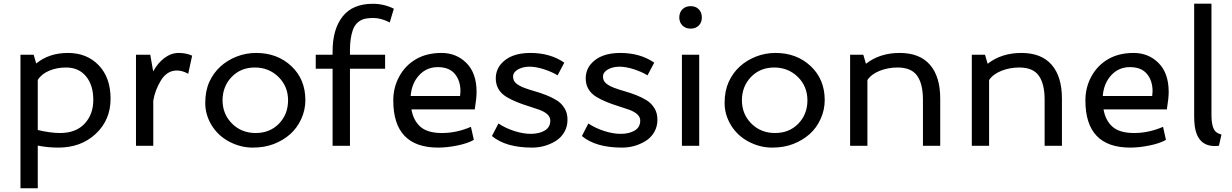

<svg xmlns="http://www.w3.org/2000/svg" viewBox="-20 -782 6608 1030"><path d="M301.8 -68.4Q386.7 -68.4 433.6 -118.2Q480.5 -168 480.5 -246.1Q480.5 -325.2 441.4 -372.6Q402.3 -419.9 334.5 -419.9Q284.2 -419.9 243.2 -402.3Q202.1 -384.8 182.6 -353V-84.5Q251.5 -68.4 301.8 -68.4ZM182.6 228H89.8V-488.3H160.6L174.3 -441.4Q243.2 -498 344.7 -498Q446.3 -498 509.8 -431.6Q573.2 -365.2 573.2 -252.4Q573.2 -138.7 494.1 -64.5Q415 9.8 293 9.8Q235.4 9.8 182.6 -1Z M709.5 0V-488.3H786.1L801.8 -398.9Q825.7 -443.4 861.8 -470.7Q897.9 -498 938.5 -498Q979 -498 1010.7 -483.4L989.7 -386.2Q958.5 -403.8 929.2 -403.8Q876 -403.8 843.3 -350.6Q811 -297.4 802.2 -241.2V0Z M1173.8 -244.1Q1174.3 -168.9 1225.1 -118.7Q1275.9 -68.4 1351.6 -68.4Q1427.2 -68.4 1476.1 -118.2Q1524.9 -168 1525.4 -243.2Q1525.4 -318.4 1474.1 -369.1Q1422.4 -419.9 1347.2 -419.9Q1272 -419.9 1223.1 -369.6Q1174.3 -319.3 1173.8 -244.1ZM1081.1 -230.5Q1081.1 -293.9 1103 -342.8Q1125 -390.6 1162.1 -424.8Q1199.7 -459 1249.5 -478.5Q1299.3 -498 1354 -498Q1467.3 -498 1542.5 -427.7Q1617.7 -357.4 1618.2 -246.1Q1618.2 -191.9 1596.2 -144Q1574.2 -95.7 1537.1 -62.5Q1499.5 -29.3 1449.7 -9.8Q1399.9 9.8 1335.4 9.8Q1271 9.8 1210.9 -21.5Q1150.9 -52.7 1115.7 -109.4Q1080.6 -167 1081.1 -230.5Z M1764.2 0V-413.1H1673.8V-488.3H1764.2V-506.8Q1764.2 -625 1817.9 -693.4Q1871.6 -761.7 1980.5 -761.7Q2039.1 -761.7 2092.8 -735.4L2070.8 -661.6Q2023.9 -685.5 1983.9 -685.5Q1943.8 -685.5 1923.3 -676.8Q1885.3 -660.2 1871.6 -617.2Q1857.4 -574.7 1857.4 -512.7V-488.3H2045.9V-413.1H1857.4V0Z M2450.2 -293.5Q2449.7 -350.6 2419.4 -386.2Q2389.2 -421.9 2328.6 -421.9Q2268.1 -421.9 2228 -377.9Q2188 -334 2183.1 -267.1H2448.2Q2450.2 -288.6 2450.2 -293.5ZM2330.6 9.8Q2089.8 9.8 2089.8 -243.2Q2089.8 -313.5 2122.1 -372.1Q2153.8 -430.7 2211.4 -464.4Q2269 -498 2348.6 -498Q2428.2 -498 2482.4 -443.8Q2536.6 -389.6 2536.6 -288.6Q2536.6 -254.9 2526.9 -195.3H2187Q2197.8 -134.8 2235.8 -101.6Q2273.9 -68.4 2351.6 -68.4Q2429.2 -68.4 2506.3 -101.6L2522 -31.7Q2488.8 -12.7 2433.6 -1.5Q2378.4 9.8 2330.6 9.8Z M2874 -192.9Q2848.1 -202.1 2816.9 -211.9Q2742.2 -234.9 2697.8 -261.7Q2639.6 -296.9 2639.6 -361.8Q2640.1 -405.8 2666.5 -437.5Q2717.3 -498 2824.7 -498Q2932.1 -498 3007.3 -445.8L2971.2 -377.9Q2941.9 -396 2898.9 -410.2Q2856 -424.3 2819.8 -424.3Q2783.7 -423.8 2758.3 -409.2Q2732.9 -394.5 2732.4 -371.6Q2732.4 -348.6 2748.5 -335Q2765.1 -321.3 2790.5 -311.5Q2815.9 -301.8 2847.2 -293Q2878.4 -284.2 2909.7 -272Q2940.9 -259.8 2966.3 -244.1Q2991.7 -228.5 3008.3 -201.7Q3024.4 -175.8 3024.4 -139.6Q3024.4 -103.5 3007.8 -74.2Q2991.2 -44.9 2962.4 -26.4Q2903.8 9.8 2834.5 9.8Q2693.4 9.8 2619.1 -52.2L2653.8 -119.6Q2690.9 -94.7 2739.3 -79.1Q2787.6 -63.5 2830.6 -64Q2873.5 -64.5 2902.8 -82Q2932.1 -99.6 2932.1 -135.3Q2932.1 -170.9 2874 -192.9Z M3356.4 -192.9Q3330.6 -202.1 3299.3 -211.9Q3224.6 -234.9 3180.2 -261.7Q3122.1 -296.9 3122.1 -361.8Q3122.6 -405.8 3148.9 -437.5Q3199.7 -498 3307.1 -498Q3414.6 -498 3489.7 -445.8L3453.6 -377.9Q3424.3 -396 3381.3 -410.2Q3338.4 -424.3 3302.2 -424.3Q3266.1 -423.8 3240.7 -409.2Q3215.3 -394.5 3214.8 -371.6Q3214.8 -348.6 3231 -335Q3247.6 -321.3 3272.9 -311.5Q3298.3 -301.8 3329.6 -293Q3360.8 -284.2 3392.1 -272Q3423.3 -259.8 3448.7 -244.1Q3474.1 -228.5 3490.7 -201.7Q3506.8 -175.8 3506.8 -139.6Q3506.8 -103.5 3490.2 -74.2Q3473.6 -44.9 3444.8 -26.4Q3386.2 9.8 3316.9 9.8Q3175.8 9.8 3101.6 -52.2L3136.2 -119.6Q3173.3 -94.7 3221.7 -79.1Q3270 -63.5 3313 -64Q3356 -64.5 3385.3 -82Q3414.6 -99.6 3414.6 -135.3Q3414.6 -170.9 3356.4 -192.9Z M3638.2 0V-488.3H3731V0ZM3641.1 -645Q3624.5 -661.1 3624 -688.5Q3624.5 -715.8 3641.1 -732.4Q3657.7 -749 3685.1 -749Q3712.4 -749 3728.5 -732.4Q3745.1 -715.8 3745.1 -688.5Q3745.1 -661.1 3728.5 -645Q3712.4 -628.4 3685.1 -628.4Q3657.7 -628.4 3641.1 -645Z M3960 -244.1Q3960.4 -168.9 4011.2 -118.7Q4062 -68.4 4137.7 -68.4Q4213.4 -68.4 4262.2 -118.2Q4311 -168 4311.5 -243.2Q4311.5 -318.4 4260.3 -369.1Q4208.5 -419.9 4133.3 -419.9Q4058.1 -419.9 4009.3 -369.6Q3960.4 -319.3 3960 -244.1ZM3867.2 -230.5Q3867.2 -293.9 3889.2 -342.8Q3911.1 -390.6 3948.2 -424.8Q3985.8 -459 4035.6 -478.5Q4085.4 -498 4140.1 -498Q4253.4 -498 4328.6 -427.7Q4403.8 -357.4 4404.3 -246.1Q4404.3 -191.9 4382.3 -144Q4360.4 -95.7 4323.2 -62.5Q4285.6 -29.3 4235.8 -9.8Q4186 9.8 4121.6 9.8Q4057.1 9.8 3997.1 -21.5Q3937 -52.7 3901.9 -109.4Q3866.7 -167 3867.2 -230.5Z M5023.9 -253.4V0H4931.2V-247.6Q4931.2 -332 4899.9 -376Q4868.7 -419.9 4794.9 -419.9Q4743.7 -419.9 4698.7 -401.9Q4653.8 -383.8 4633.3 -352.5V0H4540.5V-488.3H4611.3L4625.5 -439.9Q4699.7 -498 4806.6 -498Q4913.6 -498 4968.8 -434.6Q5023.9 -371.1 5023.9 -253.4Z M5676.8 -253.4V0H5584V-247.6Q5584 -332 5552.7 -376Q5521.5 -419.9 5447.8 -419.9Q5396.5 -419.9 5351.6 -401.9Q5306.6 -383.8 5286.1 -352.5V0H5193.4V-488.3H5264.2L5278.3 -439.9Q5352.5 -498 5459.5 -498Q5566.4 -498 5621.6 -434.6Q5676.8 -371.1 5676.8 -253.4Z M6163.1 -293.5Q6162.6 -350.6 6132.3 -386.2Q6102.1 -421.9 6041.5 -421.9Q5981 -421.9 5940.9 -377.9Q5900.9 -334 5896 -267.1H6161.1Q6163.1 -288.6 6163.1 -293.5ZM6043.5 9.8Q5802.7 9.8 5802.7 -243.2Q5802.7 -313.5 5835 -372.1Q5866.7 -430.7 5924.3 -464.4Q5981.9 -498 6061.5 -498Q6141.1 -498 6195.3 -443.8Q6249.5 -389.6 6249.5 -288.6Q6249.5 -254.9 6239.7 -195.3H5899.9Q5910.6 -134.8 5948.7 -101.6Q5986.8 -68.4 6064.5 -68.4Q6142.1 -68.4 6219.2 -101.6L6234.9 -31.7Q6201.7 -12.7 6146.5 -1.5Q6091.3 9.8 6043.5 9.8Z M6386.2 -160.2V-762.2H6479V-167Q6479 -93.3 6503.9 -73.7Q6515.1 -64.9 6532.7 -60.1L6519 0Q6405.8 13.7 6389.2 -106.4Q6386.2 -129.9 6386.2 -160.2Z"/></svg>

Font: Spinnaker
Style: Regular
Weight: 400
Designer: Elena Albertoni
Foundry: Elena Albertoni
Version: Version 1.001